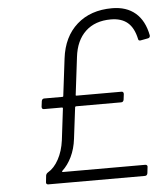

<svg xmlns="http://www.w3.org/2000/svg" viewBox="-51 -754 697 800"><g transform="rotate(-5 297.0 -354.0)"><path d="M183 -46H528Q533 -46 535.5 -43Q538 -40 537 -36L534 -10Q532 0 523 0H118Q114 0 111.5 -3Q109 -6 110 -10L113 -38Q115 -46 122 -50Q148 -65 166.5 -99Q185 -133 191 -178L207 -310Q207 -314 203 -314H128Q119 -314 119 -324L122 -348Q124 -358 133 -358H209Q213 -358 213 -362L232 -517Q243 -607 300 -657.5Q357 -708 447 -708Q507 -708 544.5 -676Q582 -644 594 -582V-580Q594 -572 586 -570L554 -564H551Q545 -564 544 -571Q534 -618 508 -640Q482 -662 438 -662Q372 -662 332 -624.5Q292 -587 284 -518L265 -362Q264 -361 265 -359.5Q266 -358 268 -358H456Q465 -358 465 -348L462 -324Q460 -314 451 -314H263Q261 -314 259.5 -313Q258 -312 258 -310L242 -180Q237 -138 221 -105Q205 -72 182 -51Q179 -46 183 -46Z"/></g></svg>

Font: Barlow Light
Style: Italic
Weight: 300
Italic angle: -7°
Designer: Jeremy Tribby
Foundry: Tribby Type
Version: Version 1.408